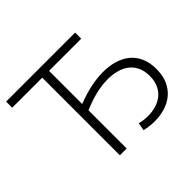

<svg xmlns="http://www.w3.org/2000/svg" viewBox="-157 -915 1135 1135"><g transform="rotate(-45 410.5 -348.0)"><path d="M475 -55Q510 -46 545 -46Q580 -46 611.5 -55.5Q643 -65 667 -84.5Q691 -104 705 -134.5Q719 -165 719 -207Q719 -248 705 -278.5Q691 -309 666 -329Q641 -349 606 -359Q571 -369 530 -369Q433 -369 319 -319V0H262V-649H11V-700H588V-649H319V-372Q378 -395 433.5 -407Q489 -419 539 -419Q591 -419 634.5 -406Q678 -393 709.5 -367Q741 -341 758.5 -301Q776 -261 776 -208Q776 -153 758 -113Q740 -73 709 -47Q678 -21 637 -8.5Q596 4 550 4Q530 4 508.5 1.5Q487 -1 466 -6Z"/></g></svg>

Font: Montserrat-Alt1 Light
Style: Regular
Weight: 300
Designer: Differentunic
Foundry: Differentunic
Version: Version 7.222